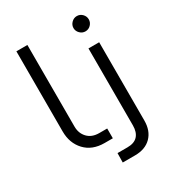

<svg xmlns="http://www.w3.org/2000/svg" viewBox="-200 -822 996 1088"><g transform="rotate(-30 298.5 -277.5)"><path d="M247 0Q167 0 120.5 -49.5Q74 -99 74 -176V-700H146V-166Q146 -122 173.5 -93Q201 -64 249 -64H301V0ZM281 147 282 86H347Q392 86 414 62Q436 38 436 -6V-510H506V2Q506 69 467.5 108Q429 147 361 147ZM470 -602Q450 -602 435 -617Q420 -632 420 -652Q420 -672 435 -687Q450 -702 470 -702Q491 -702 505.5 -687Q520 -672 520 -652Q520 -632 505.5 -617Q491 -602 470 -602Z"/></g></svg>

Font: MuseoModerno Light
Style: Regular
Weight: 300
Designer: Pablo Cosgaya, Héctor Gatti, Marcela Romero, and the Authors of The MuseoModerno Project.
Foundry: Omnibus-Type Team
Version: Version 1.001